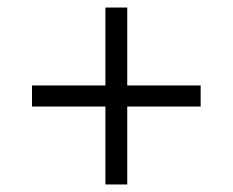

<svg xmlns="http://www.w3.org/2000/svg" viewBox="-20 -590 618 510"><path d="M65 -307V-363H260V-570H318V-363H513V-307H318V-100H260V-307Z"/></svg>

Font: Oxanium Light
Style: Regular
Weight: 300
Designer: Severin Meyer
Version: Version 1.000